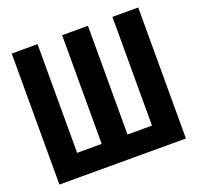

<svg xmlns="http://www.w3.org/2000/svg" viewBox="-124 -845 1009 979"><g transform="rotate(-20 380.0 -355.5)"><path d="M36.6 -710.9V0H723.1V-710.9H583V-121.1H450.2V-710.9H310.1V-121.1H176.8V-710.9Z"/></g></svg>

Font: Roboto Flex Super Cond Bold
Style: Regular
Weight: 700
Width: 3
Designer: Berlow after Robertson
Foundry: Google
Version: Version 3.000